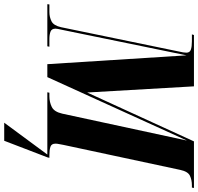

<svg xmlns="http://www.w3.org/2000/svg" viewBox="-74 -720 964 935"><g transform="rotate(90 408.5 -252.0)"><path d="M-39 0 -38 -10H-1Q24 -10 44.5 -20.5Q65 -31 73 -67L190 -634Q194 -652 195.5 -661Q197 -670 197 -677Q197 -694 182 -699Q167 -704 142 -704H108L111 -714H361L391 -194L629 -714H856L854 -704H843Q817 -704 796.5 -694.5Q776 -685 768 -648L646 -78Q644 -66 642 -56.5Q640 -47 640 -40Q640 -20 655.5 -15Q671 -10 696 -10H709L707 -1L626 210H538L693 0H390L392 -10H410Q437 -10 461 -21.5Q485 -33 494 -73L625 -680L316 0H253L210 -678L86 -73Q80 -47 80 -40Q80 -21 94.5 -15.5Q109 -10 130 -10H168L166 0Z"/></g></svg>

Font: Noto Serif Display ExtraCondensed ExtraBold
Style: Italic
Weight: 800
Width: 2
Italic angle: -12°
Designer: Monotype Design Team
Foundry: Monotype Imaging Inc.
Version: Version 2.009